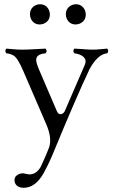

<svg xmlns="http://www.w3.org/2000/svg" viewBox="-20 -643 535 904"><path d="M121.1 -575.2Q121.1 -605.5 148.4 -618.7Q158.2 -623 168 -623Q197.8 -623 210.9 -594.7Q214.8 -584.5 214.8 -575.2Q214.8 -544.4 186.5 -531.7Q177.2 -528.3 168 -527.8Q137.2 -527.8 125 -556.2Q121.1 -565.9 121.1 -575.2ZM290 -575.2Q290 -605.5 317.4 -618.7Q327.1 -623 336.9 -623Q366.7 -623 379.9 -594.7Q383.8 -584.5 383.8 -575.2Q383.8 -544.4 355.5 -531.7Q346.2 -528.3 336.9 -527.8Q306.2 -527.8 293.9 -556.2Q290 -565.9 290 -575.2ZM185.1 172.9Q147 240.2 92.8 241.2Q58.6 241.2 49.8 216.3Q48.3 210.9 47.9 206.1Q47.9 186 68.8 176.8Q77.6 173.3 86.9 172.9Q91.8 172.9 100.6 175.3Q111.8 177.7 118.2 178.2Q150.9 178.2 171.4 143.1Q172.4 141.1 172.9 140.1Q202.1 76.7 210.9 51.8Q226.1 8.3 198.2 -57.1L89.8 -308.1Q64 -368.7 44.4 -381.3Q30.8 -389.6 9.8 -392.1Q0.5 -403.3 9.8 -414.1Q15.6 -414.1 31.7 -412.1Q65.9 -408.7 86.9 -409.2Q106.4 -409.2 148.4 -411.6Q180.2 -413.6 194.8 -414.1Q204.1 -402.8 194.8 -392.1Q149.9 -388.2 150.4 -360.4Q150.9 -345.7 163.1 -316.9L248 -119.1Q256.3 -100.1 273.4 -107.4Q280.8 -111.8 284.2 -118.2L378.9 -336.9Q394 -371.1 353 -386.7Q341.8 -390.6 330.1 -392.1Q320.8 -403.3 330.1 -414.1Q346.2 -413.6 370.6 -411.6Q399.4 -409.2 417 -409.2Q432.6 -409.2 457 -411.6Q475.6 -413.6 484.9 -414.1Q494.1 -402.8 484.9 -392.1Q446.8 -388.7 412.6 -336.4Q406.2 -326.2 401.9 -317.9Q340.8 -189.9 225.1 90.8Q206.1 135.3 185.1 172.9Z"/></svg>

Font: Linux Libertine Display O
Style: Regular
Weight: 400
Designer: Philipp H. Poll
Foundry: Philipp H. Poll
Version: Version 5.0.9